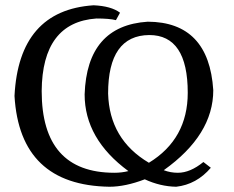

<svg xmlns="http://www.w3.org/2000/svg" viewBox="-20 -711 891 731"><path d="M650.9 0Q590.3 -1 531.2 -28.3Q457 0 396.5 0Q55.2 -5.4 35.2 -345.7Q51.8 -671.9 336.4 -690.9Q403.3 -688 437 -662.6L421.4 -634.3Q396.5 -640.6 347.2 -640.6Q140.6 -626 138.7 -364.3Q138.7 -53.7 415 -53.2Q443.4 -53.2 468.8 -59.6Q302.2 -182.1 302.2 -351.6Q311 -613.3 542.5 -628.4Q775.4 -627.4 792 -367.7Q792 -197.3 603.5 -63Q628.9 -53.2 657.2 -53.2Q704.1 -53.2 754.4 -94.2L782.7 -72.3Q728.5 -8.8 650.9 0ZM546.9 -91.3Q694.8 -181.6 694.8 -357.9Q694.8 -577.6 548.3 -577.6Q391.6 -576.2 391.6 -355Q396.5 -180.2 546.9 -91.3Z"/></svg>

Font: Kelvinch
Style: Regular
Weight: 400
Designer: Paul James MIller
Foundry: High-Logic / Made with FontCreator
Version: Version 3.30 September 23, 2016